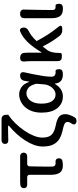

<svg xmlns="http://www.w3.org/2000/svg" viewBox="733 -1570 1032 2539"><g transform="rotate(-90 1249.5 -301.0)"><path d="M332 14Q262 14 234.5 -27Q207 -68 207 -140V-427Q207 -441 198 -449.5Q189 -458 175 -458H73Q54 -458 42 -470Q30 -482 30 -501Q30 -521 42 -534Q54 -547 73 -548L109 -551H454Q474 -551 487 -538Q500 -525 500 -504Q500 -484 487 -471Q474 -458 454 -458H351Q338 -458 328.5 -449.5Q319 -441 319 -427Q317 -349 316 -277.5Q315 -206 315 -134Q315 -105 326.5 -93.5Q338 -82 360 -82Q373 -82 378 -83Q395 -85 408 -76.5Q421 -68 424 -51L425 -46Q428 -27 418.5 -11.5Q409 4 390 8Q383 9 365.5 11.5Q348 14 332 14Z M969 166Q959 185 938.5 191.5Q918 198 897 191Q878 183 874 168Q870 153 881 134Q906 103 906 75Q906 59 896.5 48Q887 37 861.5 28Q836 19 787 9Q733 -3 686 -29.5Q639 -56 610 -109Q581 -162 581 -252Q581 -311 603.5 -371Q626 -431 664 -489Q702 -547 749.5 -599Q797 -651 847 -692Q871 -711 840 -711Q792 -710 752 -710Q712 -710 661 -708Q641 -707 628 -718.5Q615 -730 615 -751Q615 -771 628 -784Q641 -797 661 -797H943Q969 -797 984.5 -781.5Q1000 -766 1000 -740V-704H994Q941 -668 888.5 -614.5Q836 -561 793 -498.5Q750 -436 724.5 -373.5Q699 -311 699 -258Q699 -200 716.5 -165Q734 -130 768.5 -111Q803 -92 853 -82Q934 -67 971.5 -39.5Q1009 -12 1009 47Q1009 95 969 166Z M1244 14Q1148 14 1088.5 -59Q1029 -132 1029 -268Q1029 -362 1063 -428Q1097 -494 1152.5 -529Q1208 -564 1271 -564Q1321 -564 1366 -533.5Q1411 -503 1435 -431H1439L1451 -500Q1456 -523 1472.5 -537Q1489 -551 1512 -551H1523Q1546 -551 1557 -537Q1568 -523 1563 -500Q1549 -436 1535.5 -370Q1522 -304 1513 -244Q1504 -184 1504 -137Q1504 -109 1519.5 -95.5Q1535 -82 1558 -82Q1567 -82 1571 -83Q1582 -84 1590 -79.5Q1598 -75 1600 -63L1603 -45Q1607 -26 1598 -9.5Q1589 7 1569 10Q1565 11 1557 12.5Q1549 14 1532 14Q1480 14 1449 -11.5Q1418 -37 1413 -92H1409Q1347 14 1244 14ZM1269 -83Q1302 -83 1331.5 -104Q1361 -125 1380.5 -160Q1400 -195 1403 -237L1411 -338Q1391 -415 1357 -441.5Q1323 -468 1286 -468Q1251 -468 1219 -446Q1187 -424 1167.5 -380Q1148 -336 1148 -269Q1148 -178 1180.5 -130.5Q1213 -83 1269 -83Z M2124 6Q2101 7 2078.5 -2.5Q2056 -12 2043 -31Q2008 -76 1974.5 -127.5Q1941 -179 1904 -253L1866 -205Q1839 -173 1828.5 -130Q1818 -87 1818 -30V-24Q1818 0 1793 0H1760Q1738 0 1724 -14Q1710 -28 1710 -51V-394Q1710 -426 1709 -448.5Q1708 -471 1705 -499Q1703 -522 1715 -536.5Q1727 -551 1749 -551H1761Q1784 -551 1801 -536.5Q1818 -522 1819 -499Q1821 -488 1821.5 -465Q1822 -442 1822 -419V-269H1827Q1891 -377 1958 -447.5Q2025 -518 2100 -550Q2121 -559 2136.5 -547Q2152 -535 2153 -512L2154 -507Q2156 -484 2143 -466.5Q2130 -449 2110 -439Q2077 -423 2045.5 -399Q2014 -375 1975 -334Q2016 -254 2065 -179.5Q2114 -105 2168 -39Q2182 -22 2177 -9.5Q2172 3 2149 5Z M2399 14Q2331 14 2304.5 -25Q2278 -64 2278 -133V-499Q2278 -522 2292 -536.5Q2306 -551 2329 -551H2343Q2366 -551 2380 -536.5Q2394 -522 2392 -499Q2390 -401 2388 -308.5Q2386 -216 2386 -126Q2386 -101 2397 -91.5Q2408 -82 2427 -82L2436 -83Q2447 -85 2455 -80Q2463 -75 2464 -64L2468 -45Q2471 -26 2462 -9Q2453 8 2433 11Q2429 12 2422 13Q2415 14 2399 14Z"/></g></svg>

Font: Chiron GoRound TC M
Style: Regular
Weight: 500
Designer: Ryoko NISHIZUKA 西塚涼子 (kana, bopomofo & ideographs); Paul D. Hunt (Latin, Greek & Cyrillic); Sandoll Communications 산돌커뮤니
Foundry: Adobe
Version: Version 1.000;hotconv 1.1.1;makeotfexe 2.6.0